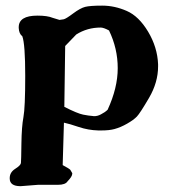

<svg xmlns="http://www.w3.org/2000/svg" viewBox="-20 -470 601 676"><path d="M45.9 -374Q45.9 -415 111.8 -415Q147 -415 165.5 -407.2L189.5 -399.9Q196.3 -400.4 204.3 -402.1Q212.4 -403.8 237.5 -422.6Q262.7 -441.4 279.8 -445.8Q296.9 -450.2 340.1 -450.2Q383.3 -450.2 426 -431.6Q468.8 -413.1 501.5 -358.4Q534.2 -303.7 536.6 -243.7V-236.3Q536.6 -180.2 504.9 -125.7Q473.1 -71.3 461.9 -59.6Q450.7 -47.9 427.7 -34.7Q404.8 -21.5 382.8 -15.6Q364.7 -10.7 337.4 -10.7Q331.5 -10.7 325.7 -10.7Q290.5 -11.7 257.3 -22.9Q224.1 -34.2 205.1 -38.1Q203.1 37.1 200.7 111.3Q223.6 123.5 227.5 127.9L234.4 139.6V141.6Q234.4 151.4 217.8 168.5Q210 180.7 184.1 180.7Q148.9 180.7 113.8 180.7L52.7 185.5H52.2Q14.2 185.5 14.2 158.2V157.2Q14.2 136.7 33.4 124.5Q52.7 112.3 53.7 104Q54.7 95.7 55.4 35.6Q56.2 -24.4 62.5 -57.6Q68.8 -90.8 68.8 -202.6Q68.8 -314.5 58.6 -342.3Q46.9 -351.1 45.9 -371.6ZM334.5 -373Q287.1 -373 248.5 -348.6L209.5 -308.1L206.5 -93.8Q252.9 -70.3 272.7 -66.4Q292.5 -62.5 307.1 -61.5Q308.6 -61.5 309.6 -61Q323.2 -60.5 335.4 -67.4Q349.1 -74.2 358.9 -83.5Q394.5 -160.6 394.5 -230Q394.5 -299.3 363.8 -362.8Q344.7 -373 334.5 -373Z"/></svg>

Font: Drukaatie burti
Style: Bold
Weight: 700
Version: Version 0.14